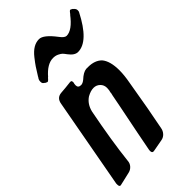

<svg xmlns="http://www.w3.org/2000/svg" viewBox="-289 -944 1023 1023"><g transform="rotate(-45 223.0 -432.5)"><path d="M463 -849V-848Q477 -837 477 -826V-825Q477 -816 475 -813Q400 -666 321 -666Q296 -666 272 -698Q262 -712 256 -718Q250 -724 236 -731Q222 -738 204 -738Q159 -738 113 -684V-685L103 -674Q97 -668 93 -668Q91 -668 81 -673H82L73 -680Q67 -685 67 -695V-697Q67 -704 69 -710V-709Q71 -713 71 -714L77 -723Q77 -725 79 -727Q97 -756 106.5 -770.5Q116 -785 136.5 -811Q157 -837 178 -849.5Q199 -862 222 -862Q255 -862 305 -796Q324 -770 339 -770Q381 -770 432 -837V-836L442 -849Q448 -855 450 -855Q452 -855 463 -849ZM235 -542Q265 -570 288 -572H302Q352 -572 380 -544Q408 -511 408 -441Q408 -404 399 -356Q369 -175 347 -67Q344 -49 332 -36Q320 -23 303 -20L238 -8Q236 -8 233.5 -7.5Q231 -7 230 -7Q219 -7 219 -23Q219 -29 220 -32Q235 -112 275 -310Q282 -343 287 -372L291 -389H290Q295 -405 295 -422Q295 -444 280 -458.5Q265 -473 244 -473Q222 -473 195 -458Q160 -435 149 -389Q113 -205 98 -68Q97 -51 85.5 -38Q74 -25 57 -21L-12 -5Q-20 -3 -21 -3Q-31 -3 -31 -18V-27L62 -535Q68 -573 104 -576Q110 -576 140 -579Q170 -582 176 -583H181Q189 -583 189 -571Q189 -565 187 -561Q186 -557 186 -550Q186 -530 208 -530Q220 -530 235 -542Z"/></g></svg>

Font: Bangerz Fix
Style: Regular
Weight: 400
Designer: vernon adams
Foundry: Vernon Adams
Version: Version 2.10;December 28, 2023;FontCreator 13.0.0.2683 64-bi